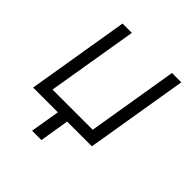

<svg xmlns="http://www.w3.org/2000/svg" viewBox="-191 -673 960 960"><g transform="rotate(45 289.5 -192.5)"><path d="M36.6 0 126.5 -542.5H192.4L112.3 -61.5H396.5L476.1 -542.5H542L452.1 0ZM185.5 156.2 215.8 -24.9H281.2L251.5 156.2Z"/></g></svg>

Font: Inter 16pt Light
Style: Italic
Weight: 300
Italic angle: -9.3988°
Version: Version 4.001;git-66647c0bb